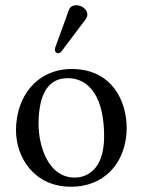

<svg xmlns="http://www.w3.org/2000/svg" viewBox="-20 -702 544 732"><path d="M41 -205C41 -103 109 10 251 10C315 10 364 -13 398 -46C443 -90 463 -153 463 -214C463 -318 406 -439 253 -439C187 -439 133 -412 96 -369C60 -326 41 -268 41 -205ZM238 -404C324 -404 377 -326 377 -182C377 -56 312 -25 265 -25C161 -25 127 -151 127 -228C127 -315 148 -404 238 -404ZM271 -682C258 -682 247 -676 243 -665L191 -522C190 -519 189 -515 189 -512C189 -505 195 -499 203 -499C207 -499 212 -503 215 -507L307 -629C311 -634 313 -642 313 -647C313 -667 291 -682 271 -682Z"/></svg>

Font: Libertinus Math
Style: Regular
Weight: 400
Designer: Philipp H. Poll, Khaled Hosny
Foundry: Caleb Maclennan
Version: Version 7.050;RELEASE